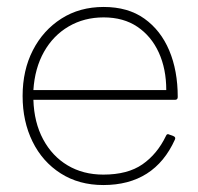

<svg xmlns="http://www.w3.org/2000/svg" viewBox="-20 -522 570 552"><path d="M277 10Q207 10 154.5 -23.5Q102 -57 73.5 -115Q45 -173 45 -246Q45 -320 74.5 -377.5Q104 -435 156.5 -468.5Q209 -502 278 -502Q348 -502 395 -468.5Q442 -435 466.5 -377Q491 -319 491 -243Q491 -235 483 -235H76Q78 -170 104 -121.5Q130 -73 174.5 -46.5Q219 -20 277 -20Q347 -20 389.5 -49.5Q432 -79 457 -131Q460 -139 467 -135L478 -131Q486 -128 483 -121Q424 10 277 10ZM278 -472Q222 -472 177.5 -446Q133 -420 106.5 -373Q80 -326 76 -263H458Q458 -324 436.5 -371Q415 -418 375 -445Q335 -472 278 -472Z"/></svg>

Font: LINE Seed Sans Thin
Style: Regular
Weight: 250
Designer: LINE VX Design & Dalton Maag Ltd & Sandoll Inc
Foundry: Dalton Maag Ltd
Version: Version 1.003